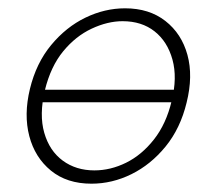

<svg xmlns="http://www.w3.org/2000/svg" viewBox="-20 -436 521 462"><path d="M200 6Q141 6 102.5 -25.5Q64 -57 50.5 -108.5Q37 -160 52 -222Q67 -284 103 -327.5Q139 -371 185.5 -393.5Q232 -416 281 -416Q339 -416 378 -385.5Q417 -355 431 -304Q445 -253 429 -189Q414 -127 378.5 -83.5Q343 -40 296.5 -17Q250 6 200 6ZM207 -26Q246 -26 283.5 -44.5Q321 -63 350.5 -100.5Q380 -138 393 -193Q407 -249 395 -292.5Q383 -336 352 -360.5Q321 -385 275 -385Q239 -385 200.5 -367Q162 -349 132 -312.5Q102 -276 88 -219Q74 -160 86.5 -116.5Q99 -73 131 -49.5Q163 -26 207 -26ZM72 -190 78 -220H409L402 -190Z"/></svg>

Font: Ysabeau Office ExtraLight
Style: Italic
Weight: 250
Italic angle: -12°
Designer: Christian Thalmann (Catharsis Fonts)
Version: Version 2.001;gftools[0.9.30]; featfreeze: tnum,lnum,ss02